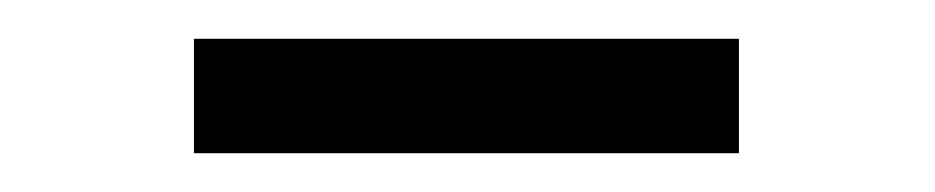

<svg xmlns="http://www.w3.org/2000/svg" viewBox="-20 -752 482 99"><path d="M80 -673V-732H361V-673Z"/></svg>

Font: Early Summer Mincho SemiBold
Style: Regular
Weight: 600
Designer: GuiWonder
Version: Version 1.002